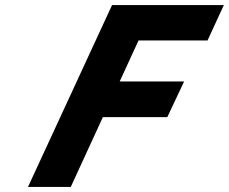

<svg xmlns="http://www.w3.org/2000/svg" viewBox="-20 -734 899 754"><path d="M384 -274H637L703 -414H450L524 -575H795L859 -714H420L90 0H258Z"/></svg>

Font: Passageway
Style: BdSuIt
Weight: 700
Foundry: Ascender Corporation
Version: Version 1.11